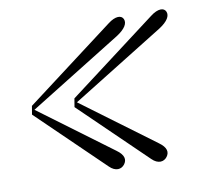

<svg xmlns="http://www.w3.org/2000/svg" viewBox="-56 -519 558 534"><g transform="rotate(-10 223.0 -251.5)"><path d="M375 -53C384 -65 382 -79 361 -94L156 -246L417 -408C442 -424 450 -439 445 -451C440 -463 423 -464 401 -447L151 -258L147 -234L332 -55C349 -38 366 -41 375 -53ZM27 -234 212 -55C229 -38 246 -41 255 -53C264 -65 262 -79 241 -94L36 -246L297 -408C322 -424 330 -439 325 -451C320 -463 303 -464 281 -447L31 -258Z"/></g></svg>

Font: RL Madena Oblique
Style: Regular
Weight: 400
Italic angle: -10°
Designer: I Kadek Wantara Putra
Foundry: Roughlines ID
Version: Version 1.000;Glyphs 3.1.2 (3151)